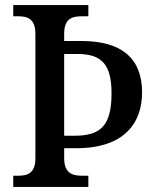

<svg xmlns="http://www.w3.org/2000/svg" viewBox="-20 -734 611 754"><path d="M32 0H327V-44H300C262 -44 232 -56 232 -113V-152H280C469 -152 538 -252 538 -371C538 -501 462 -573 300 -573H232V-601C232 -659 261 -670 300 -670H327V-714H32V-670H53C89 -670 119 -659 119 -601V-112C119 -55 89 -44 53 -44H32ZM274 -201H232V-522H285C382 -522 418 -478 418 -367C418 -242 376 -201 274 -201Z"/></svg>

Font: Noto Serif Ethiopic SemiCondensed Medium
Style: Regular
Weight: 500
Width: 4
Designer: Monotype Design Team
Foundry: Monotype Imaging Inc.
Version: Version 2.102